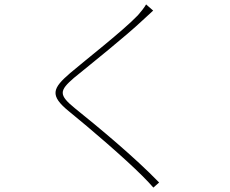

<svg xmlns="http://www.w3.org/2000/svg" viewBox="-20 -803 1040 870"><path d="M674 -755 642 -783C635 -770 616 -746 605 -734C537 -663 371 -534 298 -472C218 -403 203 -371 293 -298C388 -221 544 -87 625 -6C644 13 661 31 675 47L701 24C591 -90 427 -226 320 -312C245 -373 248 -392 315 -450C396 -516 552 -641 624 -709C634 -718 663 -745 674 -755Z"/></svg>

Font: Noto Sans JP Thin
Style: Regular
Weight: 100
Designer: Ryoko NISHIZUKA 西塚涼子 (kana, bopomofo & ideographs); Paul D. Hunt (Latin, Greek & Cyrillic); Sandoll Communications 산돌커뮤니
Foundry: Adobe
Version: Version 2.004;hotconv 1.0.118;makeotfexe 2.5.65603